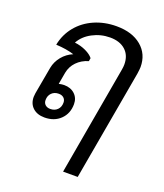

<svg xmlns="http://www.w3.org/2000/svg" viewBox="-151 -686 883 1036"><g transform="rotate(20 290.5 -168.0)"><path d="M535 -423Q535 -412 531 -384L419 250H335L445 -376Q448 -393 448 -406Q448 -458 415.5 -487.5Q383 -517 327 -517Q273 -517 226 -492Q179 -467 157 -426Q192 -422 221.5 -408Q251 -394 265 -376L262 -358Q222 -346 196 -319Q170 -292 163 -255L151 -187Q169 -191 181 -191Q219 -191 242.5 -169Q266 -147 266 -112Q266 -58 231 -24Q196 10 140 10Q98 10 73 -13Q48 -36 48 -75Q48 -82 50 -96L78 -252Q85 -289 109.5 -319Q134 -349 170 -364Q127 -378 66 -381Q78 -442 116 -488.5Q154 -535 212 -560.5Q270 -586 339 -586Q429 -586 482 -541.5Q535 -497 535 -423ZM170 -137Q145 -137 129.5 -121.5Q114 -106 114 -81Q114 -64 125 -54Q136 -44 154 -44Q179 -44 194.5 -59.5Q210 -75 210 -100Q210 -117 199 -127Q188 -137 170 -137Z"/></g></svg>

Font: Sarabun
Style: Italic
Weight: 400
Italic angle: -10°
Designer: Suppakit Chalermlarp | Katatrad Co.,Ltd.
Foundry: Cadson Demak Co.,Ltd.
Version: Version 1.000; ttfautohint (v1.6)